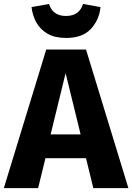

<svg xmlns="http://www.w3.org/2000/svg" viewBox="-31 -965 679 985"><path d="M410.3 -153.3H202.1L164.6 0H-11.3L206.2 -710.8H410.3L627.7 0H447.7ZM228.7 -275.4H382.6L305.6 -589.7ZM307.7 -770.3Q251.3 -770.3 213.8 -791.5Q176.4 -812.8 156.2 -848.7Q135.9 -884.6 130.8 -928.7L220.5 -944.6Q239.5 -883.1 307.7 -883.1Q375.9 -883.1 394.9 -944.6L484.6 -928.7Q477.9 -862.6 435.1 -816.4Q392.3 -770.3 307.7 -770.3Z"/></svg>

Font: Fira Code
Style: Bold
Weight: 700
Monospace: yes
Designer: Carrois Corporate, Edenspiekermann AG, Nikita Prokopov
Foundry: Carrois Corporate, Edenspiekermann AG, Nikita Prokopov
Version: Version 6.000; ttfautohint (v1.8.2) -l 8 -r 50 -G 200 -x 14 